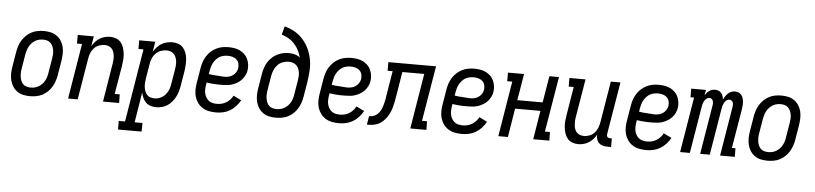

<svg xmlns="http://www.w3.org/2000/svg" viewBox="-51 -1038 6601 1556"><g transform="rotate(5 3250.0 -260.0)"><path d="M203 8Q174 8 147 2Q120 -4 98.5 -19.5Q77 -35 62.5 -57.5Q48 -80 41.5 -107Q35 -134 35.5 -162.5Q36 -191 41 -219L61 -339Q65 -364 73 -388.5Q81 -413 95 -435.5Q109 -458 128.5 -476.5Q148 -495 171.5 -507Q195 -519 220 -523.5Q245 -528 270 -528Q299 -528 326 -522Q353 -516 375 -500.5Q397 -485 411.5 -462.5Q426 -440 432.5 -413Q439 -386 438 -357.5Q437 -329 433 -301L413 -181Q409 -156 400.5 -131.5Q392 -107 378.5 -84.5Q365 -62 345.5 -43.5Q326 -25 302.5 -13Q279 -1 253.5 3.5Q228 8 203 8ZM204 -62Q221 -62 237 -66Q253 -70 268 -79Q283 -88 295.5 -101Q308 -114 316 -129Q324 -144 329 -160Q334 -176 336 -192L356 -312Q359 -329 360 -346.5Q361 -364 358 -380.5Q355 -397 348.5 -412Q342 -427 330.5 -438Q319 -449 303 -453.5Q287 -458 270 -458Q253 -458 236.5 -454Q220 -450 205 -441Q190 -432 178 -419Q166 -406 158 -391Q150 -376 145 -360Q140 -344 137 -328L117 -208Q114 -191 113.5 -173.5Q113 -156 115.5 -139.5Q118 -123 124.5 -108Q131 -93 142.5 -82Q154 -71 170.5 -66.5Q187 -62 204 -62Z M513 0 587 -450H546V-520H677L663 -439Q675 -459 690.5 -476Q706 -493 725.5 -505Q745 -517 767 -522.5Q789 -528 810 -528Q836 -528 859 -519Q882 -510 897 -492Q912 -474 919.5 -450.5Q927 -427 930 -402.5Q933 -378 931 -352Q929 -326 925 -301L886 -70H927L928 0H797L848 -312Q851 -329 852 -346Q853 -363 851 -379Q849 -395 843.5 -410Q838 -425 827.5 -436.5Q817 -448 801.5 -453Q786 -458 769 -458Q747 -458 724 -449Q701 -440 684.5 -422Q668 -404 659 -381.5Q650 -359 647 -337L591 0Z M938 215V145H989L1087 -450H1046V-520H1177L1163 -437Q1176 -458 1192 -475.5Q1208 -493 1228 -505Q1248 -517 1270.5 -522.5Q1293 -528 1315 -528Q1341 -528 1364.5 -519.5Q1388 -511 1403.5 -493Q1419 -475 1427.5 -451.5Q1436 -428 1438 -403Q1440 -378 1438.5 -352.5Q1437 -327 1433 -301L1413 -181Q1409 -158 1402.5 -135Q1396 -112 1384.5 -90.5Q1373 -69 1357 -50Q1341 -31 1320.5 -17.5Q1300 -4 1276.5 2Q1253 8 1230 8Q1206 8 1184 1Q1162 -6 1146 -21.5Q1130 -37 1121 -57.5Q1112 -78 1107 -101L1067 145H1131L1130 215ZM1211 -62Q1234 -62 1257.5 -72.5Q1281 -83 1298 -102.5Q1315 -122 1324 -145Q1333 -168 1336 -192L1356 -312Q1359 -329 1360 -346Q1361 -363 1358.5 -379.5Q1356 -396 1350 -411Q1344 -426 1333 -437Q1322 -448 1306.5 -453Q1291 -458 1274 -458Q1251 -458 1227.5 -449.5Q1204 -441 1186.5 -423Q1169 -405 1159.5 -382.5Q1150 -360 1147 -337L1127 -217Q1124 -199 1123 -181Q1122 -163 1124 -146Q1126 -129 1132 -113Q1138 -97 1149 -85Q1160 -73 1176.5 -67.5Q1193 -62 1211 -62Z M1718 8Q1688 8 1659.5 2.5Q1631 -3 1607.5 -17.5Q1584 -32 1567.5 -54.5Q1551 -77 1543 -104Q1535 -131 1535.5 -160.5Q1536 -190 1541 -219L1561 -339Q1565 -364 1573 -388.5Q1581 -413 1595 -435.5Q1609 -458 1629 -476.5Q1649 -495 1673 -507Q1697 -519 1722 -523.5Q1747 -528 1772 -528Q1797 -528 1821 -524Q1845 -520 1865.5 -510Q1886 -500 1903 -484Q1920 -468 1929.5 -447Q1939 -426 1942.5 -402Q1946 -378 1942 -353Q1939 -333 1929 -313Q1919 -293 1904 -276.5Q1889 -260 1869.5 -248.5Q1850 -237 1829.5 -230Q1809 -223 1788 -221Q1767 -219 1746 -219H1709Q1687 -220 1665 -221.5Q1643 -223 1620 -227L1617 -208Q1614 -190 1613.5 -172Q1613 -154 1617 -137Q1621 -120 1630 -105Q1639 -90 1652 -80Q1665 -70 1682.5 -66Q1700 -62 1718 -62Q1737 -62 1756 -66.5Q1775 -71 1792.5 -81.5Q1810 -92 1824 -107Q1838 -122 1847 -140L1912 -108Q1897 -82 1876.5 -59Q1856 -36 1830 -20.5Q1804 -5 1775 1.5Q1746 8 1718 8ZM1759 -286Q1776 -286 1793.5 -290Q1811 -294 1826.5 -304.5Q1842 -315 1852 -331Q1862 -347 1865 -364Q1868 -384 1863 -403Q1858 -422 1844.5 -434.5Q1831 -447 1812 -452.5Q1793 -458 1773 -458Q1757 -458 1739.5 -454.5Q1722 -451 1707 -442.5Q1692 -434 1679.5 -420.5Q1667 -407 1658.5 -392Q1650 -377 1645 -360.5Q1640 -344 1637 -328L1632 -297Q1647 -294 1663 -292.5Q1679 -291 1695.5 -290.5Q1712 -290 1727.5 -288Q1743 -286 1759 -286Z M2203 8Q2174 8 2147 2Q2120 -4 2098.5 -19.5Q2077 -35 2062.5 -57.5Q2048 -80 2041.5 -107Q2035 -134 2035.5 -162.5Q2036 -191 2041 -219L2061 -339Q2065 -363 2073 -387Q2081 -411 2094.5 -432.5Q2108 -454 2127.5 -472Q2147 -490 2170 -501.5Q2193 -513 2217 -518Q2241 -523 2265 -523Q2290 -523 2314 -516Q2338 -509 2355 -494Q2347 -524 2333 -552Q2319 -580 2298 -603Q2277 -626 2250.5 -642Q2224 -658 2193 -667L2211 -735Q2256 -724 2294.5 -701.5Q2333 -679 2362 -646Q2391 -613 2410 -572.5Q2429 -532 2437.5 -487.5Q2446 -443 2443 -395.5Q2440 -348 2433 -301L2413 -181Q2409 -156 2400.5 -131.5Q2392 -107 2378.5 -84.5Q2365 -62 2345.5 -43.5Q2326 -25 2302.5 -13Q2279 -1 2253.5 3.5Q2228 8 2203 8ZM2204 -62Q2221 -62 2237 -66Q2253 -70 2268 -79Q2283 -88 2295.5 -101Q2308 -114 2316 -129Q2324 -144 2329 -160Q2334 -176 2336 -192L2355 -306Q2358 -324 2359 -341Q2360 -358 2357.5 -375Q2355 -392 2348 -407Q2341 -422 2329 -432.5Q2317 -443 2301 -448Q2285 -453 2268 -453Q2244 -453 2220 -444Q2196 -435 2178.5 -416.5Q2161 -398 2151 -374.5Q2141 -351 2137 -328L2117 -208Q2114 -191 2113.5 -173.5Q2113 -156 2115.5 -139.5Q2118 -123 2124.5 -108Q2131 -93 2142.5 -82Q2154 -71 2170.5 -66.5Q2187 -62 2204 -62Z M2718 8Q2688 8 2659.5 2.5Q2631 -3 2607.5 -17.5Q2584 -32 2567.5 -54.5Q2551 -77 2543 -104Q2535 -131 2535.5 -160.5Q2536 -190 2541 -219L2561 -339Q2565 -364 2573 -388.5Q2581 -413 2595 -435.5Q2609 -458 2629 -476.5Q2649 -495 2673 -507Q2697 -519 2722 -523.5Q2747 -528 2772 -528Q2797 -528 2821 -524Q2845 -520 2865.5 -510Q2886 -500 2903 -484Q2920 -468 2929.5 -447Q2939 -426 2942.5 -402Q2946 -378 2942 -353Q2939 -333 2929 -313Q2919 -293 2904 -276.5Q2889 -260 2869.5 -248.5Q2850 -237 2829.5 -230Q2809 -223 2788 -221Q2767 -219 2746 -219H2709Q2687 -220 2665 -221.5Q2643 -223 2620 -227L2617 -208Q2614 -190 2613.5 -172Q2613 -154 2617 -137Q2621 -120 2630 -105Q2639 -90 2652 -80Q2665 -70 2682.5 -66Q2700 -62 2718 -62Q2737 -62 2756 -66.5Q2775 -71 2792.5 -81.5Q2810 -92 2824 -107Q2838 -122 2847 -140L2912 -108Q2897 -82 2876.5 -59Q2856 -36 2830 -20.5Q2804 -5 2775 1.5Q2746 8 2718 8ZM2759 -286Q2776 -286 2793.5 -290Q2811 -294 2826.5 -304.5Q2842 -315 2852 -331Q2862 -347 2865 -364Q2868 -384 2863 -403Q2858 -422 2844.5 -434.5Q2831 -447 2812 -452.5Q2793 -458 2773 -458Q2757 -458 2739.5 -454.5Q2722 -451 2707 -442.5Q2692 -434 2679.5 -420.5Q2667 -407 2658.5 -392Q2650 -377 2645 -360.5Q2640 -344 2637 -328L2632 -297Q2647 -294 2663 -292.5Q2679 -291 2695.5 -290.5Q2712 -290 2727.5 -288Q2743 -286 2759 -286Z M2944 0 2955 -70Q2970 -70 2984.5 -73.5Q2999 -77 3012 -86Q3025 -95 3035 -107.5Q3045 -120 3051.5 -134Q3058 -148 3062.5 -162.5Q3067 -177 3070.5 -191.5Q3074 -206 3076.5 -220.5Q3079 -235 3081 -250L3114 -450H3073V-520H3461L3386 -70H3427L3428 0H3297L3371 -450H3193L3160 -249Q3156 -227 3152 -205Q3148 -183 3142 -161Q3136 -139 3126.5 -117.5Q3117 -96 3103.5 -76.5Q3090 -57 3072 -40.5Q3054 -24 3032.5 -14.5Q3011 -5 2988.5 -2.5Q2966 0 2944 0Z M3718 8Q3688 8 3659.5 2.5Q3631 -3 3607.5 -17.5Q3584 -32 3567.5 -54.5Q3551 -77 3543 -104Q3535 -131 3535.5 -160.5Q3536 -190 3541 -219L3561 -339Q3565 -364 3573 -388.5Q3581 -413 3595 -435.5Q3609 -458 3629 -476.5Q3649 -495 3673 -507Q3697 -519 3722 -523.5Q3747 -528 3772 -528Q3797 -528 3821 -524Q3845 -520 3865.5 -510Q3886 -500 3903 -484Q3920 -468 3929.5 -447Q3939 -426 3942.5 -402Q3946 -378 3942 -353Q3939 -333 3929 -313Q3919 -293 3904 -276.5Q3889 -260 3869.5 -248.5Q3850 -237 3829.5 -230Q3809 -223 3788 -221Q3767 -219 3746 -219H3709Q3687 -220 3665 -221.5Q3643 -223 3620 -227L3617 -208Q3614 -190 3613.5 -172Q3613 -154 3617 -137Q3621 -120 3630 -105Q3639 -90 3652 -80Q3665 -70 3682.5 -66Q3700 -62 3718 -62Q3737 -62 3756 -66.5Q3775 -71 3792.5 -81.5Q3810 -92 3824 -107Q3838 -122 3847 -140L3912 -108Q3897 -82 3876.5 -59Q3856 -36 3830 -20.5Q3804 -5 3775 1.5Q3746 8 3718 8ZM3759 -286Q3776 -286 3793.5 -290Q3811 -294 3826.5 -304.5Q3842 -315 3852 -331Q3862 -347 3865 -364Q3868 -384 3863 -403Q3858 -422 3844.5 -434.5Q3831 -447 3812 -452.5Q3793 -458 3773 -458Q3757 -458 3739.5 -454.5Q3722 -451 3707 -442.5Q3692 -434 3679.5 -420.5Q3667 -407 3658.5 -392Q3650 -377 3645 -360.5Q3640 -344 3637 -328L3632 -297Q3647 -294 3663 -292.5Q3679 -291 3695.5 -290.5Q3712 -290 3727.5 -288Q3743 -286 3759 -286Z M4013 0 4087 -450H4046V-520H4177L4141 -304H4347L4383 -520H4461L4386 -70H4427L4428 0H4297L4335 -234H4129L4091 0Z M4663 8Q4637 8 4614 -1Q4591 -10 4576 -28Q4561 -46 4553.5 -69.5Q4546 -93 4543 -117.5Q4540 -142 4542.5 -168Q4545 -194 4549 -219L4587 -450H4546V-520H4677L4625 -208Q4622 -191 4621.5 -174Q4621 -157 4622.5 -141Q4624 -125 4629.5 -110Q4635 -95 4646 -83.5Q4657 -72 4672.5 -67Q4688 -62 4705 -62Q4727 -62 4750 -71Q4773 -80 4789.5 -98Q4806 -116 4814.5 -138.5Q4823 -161 4827 -183L4883 -520H4961L4890 -93Q4889 -87 4890 -81Q4891 -75 4895 -70.5Q4899 -66 4904.5 -64Q4910 -62 4916 -62H4931V8H4904Q4884 8 4865.5 3.5Q4847 -1 4833.5 -13Q4820 -25 4814 -43.5Q4808 -62 4810 -82Q4799 -62 4783 -44.5Q4767 -27 4747.5 -15Q4728 -3 4706 2.5Q4684 8 4663 8Z M5218 8Q5188 8 5159.5 2.5Q5131 -3 5107.5 -17.5Q5084 -32 5067.5 -54.5Q5051 -77 5043 -104Q5035 -131 5035.5 -160.5Q5036 -190 5041 -219L5061 -339Q5065 -364 5073 -388.5Q5081 -413 5095 -435.5Q5109 -458 5129 -476.5Q5149 -495 5173 -507Q5197 -519 5222 -523.5Q5247 -528 5272 -528Q5297 -528 5321 -524Q5345 -520 5365.5 -510Q5386 -500 5403 -484Q5420 -468 5429.5 -447Q5439 -426 5442.5 -402Q5446 -378 5442 -353Q5439 -333 5429 -313Q5419 -293 5404 -276.5Q5389 -260 5369.5 -248.5Q5350 -237 5329.5 -230Q5309 -223 5288 -221Q5267 -219 5246 -219H5209Q5187 -220 5165 -221.5Q5143 -223 5120 -227L5117 -208Q5114 -190 5113.5 -172Q5113 -154 5117 -137Q5121 -120 5130 -105Q5139 -90 5152 -80Q5165 -70 5182.5 -66Q5200 -62 5218 -62Q5237 -62 5256 -66.5Q5275 -71 5292.5 -81.5Q5310 -92 5324 -107Q5338 -122 5347 -140L5412 -108Q5397 -82 5376.5 -59Q5356 -36 5330 -20.5Q5304 -5 5275 1.5Q5246 8 5218 8ZM5259 -286Q5276 -286 5293.5 -290Q5311 -294 5326.5 -304.5Q5342 -315 5352 -331Q5362 -347 5365 -364Q5368 -384 5363 -403Q5358 -422 5344.5 -434.5Q5331 -447 5312 -452.5Q5293 -458 5273 -458Q5257 -458 5239.5 -454.5Q5222 -451 5207 -442.5Q5192 -434 5179.5 -420.5Q5167 -407 5158.5 -392Q5150 -377 5145 -360.5Q5140 -344 5137 -328L5132 -297Q5147 -294 5163 -292.5Q5179 -291 5195.5 -290.5Q5212 -290 5227.5 -288Q5243 -286 5259 -286Z M5492 0 5566 -450H5537V-520H5657L5649 -475Q5656 -486 5664.5 -496Q5673 -506 5683.5 -513.5Q5694 -521 5706.5 -524.5Q5719 -528 5731 -528Q5746 -528 5759.5 -522.5Q5773 -517 5781.5 -506Q5790 -495 5794.5 -481.5Q5799 -468 5801 -453Q5807 -468 5816 -481.5Q5825 -495 5836.5 -506Q5848 -517 5863 -522.5Q5878 -528 5893 -528Q5909 -528 5922.5 -522Q5936 -516 5945 -504.5Q5954 -493 5958.5 -478.5Q5963 -464 5964 -449Q5965 -434 5963.5 -418.5Q5962 -403 5960 -387L5907 -70H5936L5937 0H5817L5883 -400Q5885 -410 5885 -420Q5885 -430 5881.5 -438.5Q5878 -447 5870 -452.5Q5862 -458 5852 -458Q5839 -458 5827.5 -448Q5816 -438 5810 -425.5Q5804 -413 5800.5 -400Q5797 -387 5795 -374L5733 0H5655L5721 -400Q5723 -410 5722.5 -420Q5722 -430 5718.5 -438.5Q5715 -447 5707.5 -452.5Q5700 -458 5690 -458Q5677 -458 5665.5 -448Q5654 -438 5647.5 -425.5Q5641 -413 5638 -400Q5635 -387 5633 -374L5571 0Z M6203 8Q6174 8 6147 2Q6120 -4 6098.5 -19.5Q6077 -35 6062.5 -57.5Q6048 -80 6041.5 -107Q6035 -134 6035.5 -162.5Q6036 -191 6041 -219L6061 -339Q6065 -364 6073 -388.5Q6081 -413 6095 -435.5Q6109 -458 6128.5 -476.5Q6148 -495 6171.5 -507Q6195 -519 6220 -523.5Q6245 -528 6270 -528Q6299 -528 6326 -522Q6353 -516 6375 -500.5Q6397 -485 6411.5 -462.5Q6426 -440 6432.5 -413Q6439 -386 6438 -357.5Q6437 -329 6433 -301L6413 -181Q6409 -156 6400.5 -131.5Q6392 -107 6378.5 -84.5Q6365 -62 6345.5 -43.5Q6326 -25 6302.5 -13Q6279 -1 6253.5 3.5Q6228 8 6203 8ZM6204 -62Q6221 -62 6237 -66Q6253 -70 6268 -79Q6283 -88 6295.5 -101Q6308 -114 6316 -129Q6324 -144 6329 -160Q6334 -176 6336 -192L6356 -312Q6359 -329 6360 -346.5Q6361 -364 6358 -380.5Q6355 -397 6348.5 -412Q6342 -427 6330.5 -438Q6319 -449 6303 -453.5Q6287 -458 6270 -458Q6253 -458 6236.5 -454Q6220 -450 6205 -441Q6190 -432 6178 -419Q6166 -406 6158 -391Q6150 -376 6145 -360Q6140 -344 6137 -328L6117 -208Q6114 -191 6113.5 -173.5Q6113 -156 6115.5 -139.5Q6118 -123 6124.5 -108Q6131 -93 6142.5 -82Q6154 -71 6170.5 -66.5Q6187 -62 6204 -62Z"/></g></svg>

Font: Iosevka Curly Slab
Style: Italic
Weight: 400
Italic angle: -9°
Monospace: yes
Designer: Belleve Invis
Foundry: Belleve Invis
Version: Version 22.1.2; ttfautohint (v1.8.4)